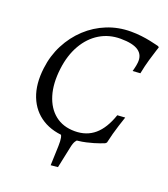

<svg xmlns="http://www.w3.org/2000/svg" viewBox="-150 -755 917 1046"><g transform="rotate(20 309.0 -232.0)"><path d="M266 185 270 73Q271 41 267.5 24.5Q264 8 251 -8L370 -6Q355 6 346.5 19Q338 32 333 58L307 181ZM304 12Q215 12 154 -26Q93 -64 65.5 -134Q38 -204 50 -299Q59 -374 92 -438Q125 -502 176 -549.5Q227 -597 291.5 -623Q356 -649 429 -649Q460 -649 489.5 -645.5Q519 -642 542.5 -637Q566 -632 580 -628.5Q594 -625 594 -625L600 -620Q600 -620 592.5 -597Q585 -574 574 -536.5Q563 -499 554 -453L510 -450Q510 -450 514.5 -467Q519 -484 521 -502Q526 -547 493.5 -570Q461 -593 389 -593Q322 -593 268.5 -560.5Q215 -528 180.5 -468Q146 -408 136 -327Q125 -239 145 -173Q165 -107 211 -70.5Q257 -34 325 -34Q393 -34 439.5 -73.5Q486 -113 514 -195L559 -198Q559 -198 554 -183Q549 -168 541 -143.5Q533 -119 525.5 -91Q518 -63 512 -36L504 -29Q504 -29 477.5 -19Q451 -9 406 1.5Q361 12 304 12Z"/></g></svg>

Font: Alegreya
Style: Italic
Weight: 400
Italic angle: -7°
Designer: Juan Pablo del Peral
Foundry: Huerta Tipografica
Version: Version 2.009